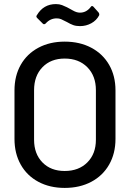

<svg xmlns="http://www.w3.org/2000/svg" viewBox="-20 -912 660 941"><path d="M51 -231V-469Q51 -540 81.5 -594Q112 -648 168 -678Q224 -708 297 -708Q371 -708 427.5 -678Q484 -648 515 -594Q546 -540 546 -469V-231Q546 -160 515 -105.5Q484 -51 427.5 -21Q371 9 297 9Q224 9 168 -21Q112 -51 81.5 -105.5Q51 -160 51 -231ZM450 -227V-470Q450 -540 408 -582.5Q366 -625 297 -625Q229 -625 188 -582.5Q147 -540 147 -470V-227Q147 -158 188 -116Q229 -74 297 -74Q366 -74 408 -116Q450 -158 450 -227ZM308 -804Q289 -814 279.5 -818Q270 -822 258 -822Q226 -822 204 -797Q196 -790 190 -796L162 -824Q155 -831 161 -838Q193 -892 254 -892Q271 -892 284 -887Q297 -882 308 -876.5Q319 -871 322 -869Q326 -867 336.5 -861Q347 -855 355.5 -852.5Q364 -850 372 -850Q403 -850 424 -877Q430 -887 438 -879L463 -851Q468 -844 466 -837Q453 -812 427.5 -798Q402 -784 372 -784Q353 -784 339 -789Q325 -794 308 -804Z"/></svg>

Font: BarlowMedium
Style: Regular
Weight: 500
Designer: Jeremy Tribby
Foundry: Tribby Type
Version: Version 1.422